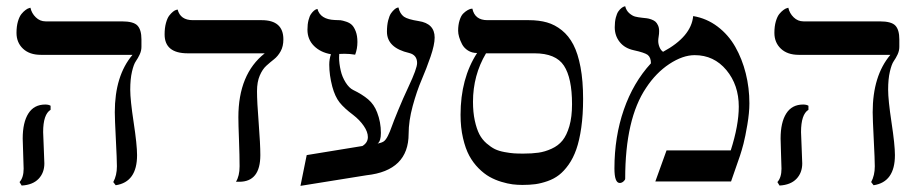

<svg xmlns="http://www.w3.org/2000/svg" viewBox="-20 -585 2961 619"><path d="M119.1 -159.2Q119.1 -149.4 121.1 -108.4Q123 -67.4 123 -58.1Q123 -27.8 104.2 -8.3Q85.4 11.2 49.8 13.2L43 2Q56.2 -12.7 56.2 -41Q56.2 -49.8 54.7 -89.1Q53.2 -128.4 53.2 -138.2Q53.2 -190.4 71.5 -219.2Q89.8 -248 126 -248Q136.7 -248 143.1 -244.1V-231Q119.1 -216.3 119.1 -159.2ZM399.9 -295.9Q399.9 -262.7 410.9 -190.4Q421.9 -118.2 421.9 -85Q421.9 2 353 12.2L345.2 2Q356.9 -19.5 356.9 -48.8Q356.9 -69.8 353.5 -136Q350.1 -202.1 350.1 -223.1Q350.1 -340.8 407.2 -408.2H111.8Q75.2 -408.2 54.2 -428Q33.2 -447.8 33.2 -479Q33.2 -500 37.8 -515.9Q42.5 -531.7 49.1 -539.8Q55.7 -547.9 62.3 -552.7Q68.8 -557.6 73.2 -558.6L78.1 -560.1Q82 -542 95.5 -529.1Q108.9 -516.1 127 -516.1H373Q410.6 -516.1 423.3 -502.4Q436 -488.8 436 -458V-434.1Q436 -421.4 430.4 -409.4Q424.8 -397.5 418 -387.7Q411.1 -377.9 405.5 -354Q399.9 -330.1 399.9 -295.9Z M808.6 -291Q808.6 -256.8 814 -188.5Q819.3 -120.1 819.3 -85Q819.3 1 751.5 1H740.7Q752.4 -17.6 752.4 -48.8Q752.4 -82 750.5 -133.5Q748.5 -185.1 748.5 -207Q748.5 -346.2 833.5 -413.1H585.4Q510.7 -413.1 510.7 -474.1Q510.7 -495.1 515.1 -511Q519.5 -526.9 525.6 -534.7Q531.7 -542.5 537.8 -547.4Q543.9 -552.2 548.3 -553.2L552.7 -554.2Q561.5 -520 601.6 -520H823.7Q893.6 -520 893.6 -458Q893.6 -435.5 884.8 -419.7Q876 -403.8 863.5 -394Q851.1 -384.3 838.6 -373Q826.2 -361.8 817.4 -341.3Q808.6 -320.8 808.6 -291Z M1046.9 -410.2Q1013.2 -416 992.2 -437Q971.2 -458 971.2 -489.3Q971.2 -506.8 974.6 -520Q978 -533.2 982.7 -539.8Q987.3 -546.4 991.9 -550.3Q996.6 -554.2 1000 -555.2L1003.4 -556.2Q1012.7 -522.5 1059.1 -520.5Q1070.8 -520.5 1077.6 -519.8Q1084.5 -519 1096.2 -515.1Q1107.9 -511.2 1114.7 -504.4Q1121.6 -497.6 1127 -483.6Q1132.3 -469.7 1132.3 -449.7Q1132.3 -427.7 1125 -408.7Q1107.9 -411.6 1090.8 -411.6Q1079.6 -411.6 1073.7 -411.1Q1073.2 -407.7 1073.2 -399.4Q1073.2 -380.4 1078.6 -356.9Q1083 -337.4 1094.2 -319.3Q1105.5 -301.3 1118.7 -294.9Q1147.9 -280.8 1167 -264.6Q1186 -248.5 1195.8 -222.7Q1208 -191.4 1208 -156.7Q1208 -129.4 1197.3 -122.1Q1210 -124.5 1216.8 -128.9Q1223.6 -133.3 1230.5 -147Q1237.3 -160.6 1242.9 -176.8Q1248.5 -192.9 1263.7 -229.7Q1278.8 -266.6 1297.4 -306.2Q1324.7 -364.3 1324.7 -381.8Q1324.7 -407.7 1299.3 -414.1Q1227.5 -430.7 1227.5 -482.9Q1227.5 -503.4 1231.4 -519Q1235.4 -534.7 1240.7 -542.2Q1246.1 -549.8 1251.5 -554.4Q1256.8 -559.1 1260.7 -560.1L1264.6 -561Q1269 -541 1282.2 -531.2Q1294.9 -522.5 1329.6 -517.1Q1381.3 -509.3 1381.3 -463.9Q1381.3 -440.9 1368.2 -402.6Q1355 -364.3 1339.4 -327.9Q1323.7 -291.5 1310.5 -243.2Q1297.4 -194.8 1297.4 -153.8Q1297.4 -34.7 1161.6 -20L948.7 14.2L968.8 -85L1148.4 -114.3Q1166 -125 1166 -143.1Q1166 -159.7 1152.8 -179Q1139.6 -198.2 1118.7 -214.4Q1089.4 -236.3 1074.7 -254.9Q1060.1 -273.4 1051.3 -305.7Q1041.5 -343.3 1041.5 -376.5Q1041.5 -394 1046.9 -410.2Z M1703.1 -413.1H1546.9Q1504.9 -342.3 1504.9 -256.8Q1504.9 -223.1 1510.7 -196.3Q1516.6 -169.4 1525.4 -152.3Q1534.2 -135.3 1548.6 -122.8Q1563 -110.4 1575.7 -104.2Q1588.4 -98.1 1606.9 -94.7Q1625.5 -91.3 1637.2 -90.6Q1648.9 -89.8 1667 -89.8Q1695.3 -89.8 1716.1 -92.8Q1736.8 -95.7 1758.3 -105.5Q1779.8 -115.2 1793.5 -132.1Q1807.1 -148.9 1815.7 -178.5Q1824.2 -208 1824.2 -249Q1824.2 -333.5 1798.1 -373.3Q1772 -413.1 1703.1 -413.1ZM1664.1 11.2Q1648.4 11.2 1632.6 9.3Q1616.7 7.3 1596.4 1.2Q1576.2 -4.9 1558.3 -14.9Q1540.5 -24.9 1522.9 -42.5Q1505.4 -60.1 1492.9 -83Q1480.5 -106 1472.7 -139.9Q1464.8 -173.8 1464.8 -214.8Q1464.8 -332 1518.1 -414.1Q1501.5 -414.1 1488.8 -422.1Q1476.1 -430.2 1469.7 -442.4Q1463.4 -454.6 1460.2 -465.6Q1457 -476.6 1457 -485.8Q1457 -504.9 1461.7 -519.5Q1466.3 -534.2 1473.1 -541Q1480 -547.9 1486.8 -551.8Q1493.7 -555.7 1498 -556.6L1502.9 -557.1Q1510.7 -520 1551.3 -520H1685.1Q1717.8 -520 1743.4 -512.7Q1769 -505.4 1791.3 -487.5Q1813.5 -469.7 1828.4 -441.2Q1843.3 -412.6 1851.6 -368.4Q1859.9 -324.2 1859.9 -266.1Q1859.9 -214.8 1854 -173.6Q1848.1 -132.3 1838.1 -103.8Q1828.1 -75.2 1813.2 -54.2Q1798.3 -33.2 1782.2 -20.8Q1766.1 -8.3 1745.1 -1Q1724.1 6.3 1705.6 8.8Q1687 11.2 1664.1 11.2Z M2214.8 -533.2Q2258.3 -525.9 2293.5 -499.3Q2328.6 -472.7 2350.6 -433.8Q2372.6 -395 2384.3 -348.4Q2396 -301.8 2396 -252Q2396 -221.7 2389.4 -182.9Q2382.8 -144 2377 -121.6Q2371.1 -99.1 2365.7 -83L2336.9 0H2092.8L2128.9 -100.1H2335.9Q2361.8 -181.2 2361.8 -241.2Q2361.8 -311 2321.8 -359.1Q2281.7 -407.2 2219.7 -407.2Q2181.2 -407.2 2137.9 -378.7Q2094.7 -350.1 2063 -301.8Q1995.6 -202.1 1995.6 -8.8Q1995.6 -4.9 1990 0Q1984.4 4.9 1978 4.9Q1960.9 4.9 1960.9 -42Q1960.9 -144 1991.2 -231.4Q2021.5 -318.8 2078.6 -380.9Q2078.6 -399.9 2067.9 -408.2Q2057.6 -415.5 2023.9 -422.9Q1994.1 -429.2 1978 -449.5Q1961.9 -469.7 1961.9 -497.1Q1961.9 -514.6 1965.3 -528.1Q1968.8 -541.5 1973.6 -548.3Q1978.5 -555.2 1983.6 -559.1Q1988.8 -563 1992.2 -564L1995.6 -564.9Q1999 -550.8 2009 -542.2Q2019 -533.7 2027.8 -531.5Q2036.6 -529.3 2049.8 -527.8Q2059.1 -526.9 2065.2 -526.1Q2071.3 -525.4 2079.6 -522.5Q2087.9 -519.5 2092.8 -515.4Q2097.7 -511.2 2101.3 -503.4Q2105 -495.6 2105 -484.9Q2105 -475.6 2103.5 -467.3Q2102.1 -459 2102.1 -453.1Q2102.1 -442.9 2106.4 -432.6Q2110.8 -422.4 2117.7 -418Q2208.5 -466.8 2214.8 -533.2Z M2562.5 -159.2Q2562.5 -149.4 2564.5 -108.4Q2566.4 -67.4 2566.4 -58.1Q2566.4 -27.8 2547.6 -8.3Q2528.8 11.2 2493.2 13.2L2486.3 2Q2499.5 -12.7 2499.5 -41Q2499.5 -49.8 2498 -89.1Q2496.6 -128.4 2496.6 -138.2Q2496.6 -190.4 2514.9 -219.2Q2533.2 -248 2569.3 -248Q2580.1 -248 2586.4 -244.1V-231Q2562.5 -216.3 2562.5 -159.2ZM2843.3 -295.9Q2843.3 -262.7 2854.2 -190.4Q2865.2 -118.2 2865.2 -85Q2865.2 2 2796.4 12.2L2788.6 2Q2800.3 -19.5 2800.3 -48.8Q2800.3 -69.8 2796.9 -136Q2793.5 -202.1 2793.5 -223.1Q2793.5 -340.8 2850.6 -408.2H2555.2Q2518.6 -408.2 2497.6 -428Q2476.6 -447.8 2476.6 -479Q2476.6 -500 2481.2 -515.9Q2485.8 -531.7 2492.4 -539.8Q2499 -547.9 2505.6 -552.7Q2512.2 -557.6 2516.6 -558.6L2521.5 -560.1Q2525.4 -542 2538.8 -529.1Q2552.2 -516.1 2570.3 -516.1H2816.4Q2854 -516.1 2866.7 -502.4Q2879.4 -488.8 2879.4 -458V-434.1Q2879.4 -421.4 2873.8 -409.4Q2868.2 -397.5 2861.3 -387.7Q2854.5 -377.9 2848.9 -354Q2843.3 -330.1 2843.3 -295.9Z"/></svg>

Font: Linux Libertine Display G
Style: Regular
Weight: 400
Designer: Philipp H. Poll
Foundry: Philipp H. Poll
Version: Version 5.0.9